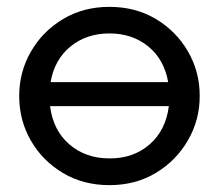

<svg xmlns="http://www.w3.org/2000/svg" viewBox="-20 -525 638 560"><path d="M299 15Q223 15 163.5 -20.5Q104 -56 70 -115Q36 -174 36 -245Q36 -315 70 -374.2Q104 -433.5 163.5 -469.2Q223 -505 299 -505Q375.5 -505 434.8 -469.5Q494 -434 528.2 -375Q562.5 -316 562.5 -245Q562.5 -175 528.2 -115.8Q494 -56.5 434.8 -20.8Q375.5 15 299 15ZM299 -427.5Q232.5 -427.5 185.8 -389.5Q139 -351.5 127.5 -285.5H470.5Q459 -351.5 412.5 -389.5Q366 -427.5 299 -427.5ZM299 -63Q368.5 -62.5 416 -103.5Q463.5 -144.5 472.5 -215.5H126Q135 -144.5 182.5 -103.8Q230 -63 299 -63Z"/></svg>

Font: Geologica Light
Style: Regular
Weight: 300
Designer: Sindre Bremnes, Frode Helland
Foundry: Monokrom Skriftforlag AS
Version: Version 1.010; ttfautohint (v1.8.4.7-5d5b);gftools[0.9.28]